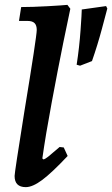

<svg xmlns="http://www.w3.org/2000/svg" viewBox="-20 -757 461 789"><path d="M225 -153 242 -151 258 -116Q193 -47 153.5 -17.5Q114 12 86 12Q40 12 40 -34Q40 -48 80 -298Q131 -608 131 -634Q131 -653 122 -662Q113 -671 93 -671H58L67 -728Q113 -728 175.5 -731.5Q238 -735 257 -737L269 -721Q262 -690 240 -581.5Q218 -473 192.5 -336Q167 -199 154 -106L158 -102Q164 -102 179 -114Q194 -126 225 -153ZM358 -506 309 -487 295 -491Q306 -562 311 -632.5Q316 -703 316 -718L416 -732L421 -722Q416 -703 398.5 -637.5Q381 -572 358 -506Z"/></svg>

Font: Alegreya
Style: Bold Italic
Weight: 700
Italic angle: -7°
Designer: Juan Pablo del Peral
Foundry: Huerta Tipografica
Version: Version 2.007; ttfautohint (v1.6)